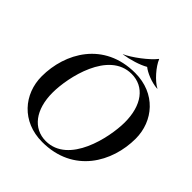

<svg xmlns="http://www.w3.org/2000/svg" viewBox="-258 -1160 1353 1353"><g transform="rotate(45 418.5 -484.0)"><path d="M380 14C691 14 829.5 -237 829.5 -468.5C829.5 -644 704 -794 499.5 -794C188 -794 50 -543 50 -311.5C50 -136 175 14 380 14ZM393 -8.5C268.5 -8.5 184.5 -114 185.5 -286C186 -436.5 258 -771.5 486.5 -771.5C613.5 -771.5 694.5 -666 694 -494C693 -343.5 621.5 -8.5 393 -8.5ZM529.5 -883H527.5C485.5 -858 407.5 -834 345.5 -825L344.5 -826C404.5 -852.5 508 -930 547.5 -982H550C570 -930 638 -851.5 689 -826L686 -825C626 -829 559 -859 529.5 -883Z"/></g></svg>

Font: Beautique Display
Style: Bold
Weight: 700
Italic angle: -12°
Designer: Nhat-Quang Ngo
Version: Version 1.100;Glyphs 3.2.3 (3260)